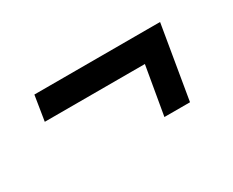

<svg xmlns="http://www.w3.org/2000/svg" viewBox="-48 -520 606 500"><g transform="rotate(-30 255.0 -270.0)"><path d="M72 -380 60 -305H361L336 -160H413L450 -380Z"/></g></svg>

Font: Smiley Sans Oblique
Style: Regular
Weight: 400
Italic angle: -8°
Designer: oooooohmygosh, Nagisa Chen, Janine Sui, Heda Shi, Jian Li
Foundry: atelierAnchor
Version: Version 2.0.1